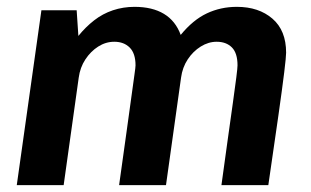

<svg xmlns="http://www.w3.org/2000/svg" viewBox="-20 -541 908 561"><path d="M29 0 101 -511H204L209 -436Q230 -462 255 -481.5Q280 -501 310 -511Q340 -521 373 -521Q425 -521 459 -500.5Q493 -480 508 -439Q544 -483 584.5 -502Q625 -521 672 -521Q736 -521 776 -486.5Q816 -452 816 -387Q816 -375 810.5 -330Q805 -285 793.5 -204Q782 -123 764 0H627Q637 -73 645.5 -134Q654 -195 660.5 -241Q667 -287 670.5 -315Q674 -343 674 -350Q674 -386 657.5 -402.5Q641 -419 613 -419Q589 -419 566.5 -405Q544 -391 528.5 -367.5Q513 -344 509 -314L465 0H328Q341 -93 350 -157.5Q359 -222 364.5 -262.5Q370 -303 373 -324Q376 -345 376 -350Q376 -385 359 -402Q342 -419 314 -419Q289 -419 267 -405Q245 -391 229.5 -367.5Q214 -344 210 -314L166 0Z"/></svg>

Font: Chivo Medium SemiBold
Style: Italic
Weight: 600
Italic angle: -8.05°
Version: Version 2.002